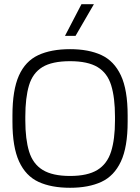

<svg xmlns="http://www.w3.org/2000/svg" viewBox="-20 -879 664 910"><path d="M312 11Q223 11 162.5 -17Q102 -45 70.5 -113.5Q39 -182 39 -302V-332Q39 -452 69.5 -520.5Q100 -589 161 -617.5Q222 -646 312 -646Q400 -646 460.5 -618Q521 -590 553 -521.5Q585 -453 585 -332V-302Q585 -182 553 -113.5Q521 -45 460.5 -17Q400 11 312 11ZM312 -45Q395 -45 441.5 -73.5Q488 -102 506.5 -160.5Q525 -219 525 -308V-326Q525 -416 507 -474.5Q489 -533 442.5 -561Q396 -589 312 -589Q227 -589 181 -561Q135 -533 117.5 -474.5Q100 -416 100 -326V-308Q100 -219 118 -160.5Q136 -102 182.5 -73.5Q229 -45 312 -45ZM288 -709 366 -859H425L338 -709Z"/></svg>

Font: Matangi Light
Style: Regular
Weight: 400
Version: Version 3.002